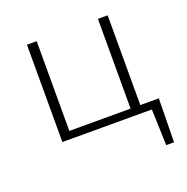

<svg xmlns="http://www.w3.org/2000/svg" viewBox="-106 -509 741 760"><g transform="rotate(-20 264.5 -129.0)"><path d="M385 0V-410H426V0ZM105 0V-32H406V0ZM86 0V-410H127V0ZM404 0V-32H504L486 0ZM468 152 462 -32H504L501 152Z"/></g></svg>

Font: Ysabeau ExtraLight
Style: Regular
Weight: 250
Designer: Christian Thalmann (Catharsis Fonts)
Version: Version 2.002